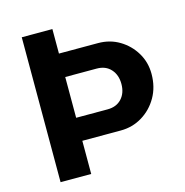

<svg xmlns="http://www.w3.org/2000/svg" viewBox="-102 -782 846 878"><g transform="rotate(-15 320.5 -343.0)"><path d="M78 0V-686H223V-570H408Q464 -570 509 -543Q554 -516 581 -471Q608 -426 608 -371Q608 -309 580.5 -261Q553 -213 507 -185Q461 -157 405 -157H223V0ZM223 -266H372Q414 -266 438.5 -292.5Q463 -319 463 -362Q463 -405 438.5 -432Q414 -459 372 -459H223Z"/></g></svg>

Font: Chivo SemiBold
Style: Regular
Weight: 600
Designer: Hector Gatti
Foundry: Omnibus-Type
Version: Version 2.002